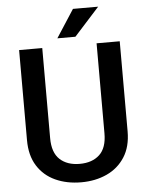

<svg xmlns="http://www.w3.org/2000/svg" viewBox="-60 -950 774 1009"><g transform="rotate(-5 327.0 -446.0)"><path d="M471.2 -710.9H593.3V-235.8Q593.3 -154.8 558.1 -100.1Q522.9 -45.4 462.9 -17.8Q402.8 9.8 328.1 9.8Q251.5 9.8 191.4 -17.8Q131.3 -45.4 96.9 -100.1Q62.5 -154.8 62.5 -235.8V-710.9H184.6V-235.8Q184.6 -159.2 223.4 -123.3Q262.2 -87.4 328.1 -87.4Q394 -87.4 432.6 -123.3Q471.2 -159.2 471.2 -235.8ZM268.1 -754.9 363.3 -901.9H496.1L363.3 -754.9Z"/></g></svg>

Font: Vazirmatn UI FD Medium
Style: Regular
Weight: 500
Designer: Saber Rastikerdar
Foundry: Saber Rastikerdar
Version: Version 33.003